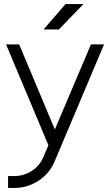

<svg xmlns="http://www.w3.org/2000/svg" viewBox="-20 -720 545 952"><path d="M196 -574H272L394 -700H305ZM10 -500 220 0 196 57Q177 102 138 127Q98 153 50 153H20V212H50Q116 212 171 176Q199 158 218.5 134Q238 110 251 80L496 -500H431L252 -78L75 -500Z"/></svg>

Font: Unageo
Style: Light
Weight: 300
Designer: Richard Sepsi
Foundry: Richard Sepsi
Version: Version 2.000